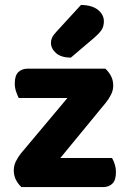

<svg xmlns="http://www.w3.org/2000/svg" viewBox="-20 -760 519 780"><path d="M67 0Q53 -13 44.5 -30Q36 -47 36 -68Q36 -87 44.5 -104.5Q53 -122 66 -138L254 -362H56Q51 -372 45.5 -387.5Q40 -403 40 -421Q40 -453 54.5 -467Q69 -481 92 -481H408Q422 -468 431 -451Q440 -434 440 -412Q440 -394 431.5 -376.5Q423 -359 410 -343L225 -118H435Q441 -109 446 -93Q451 -77 451 -60Q451 -28 436.5 -14Q422 0 399 0ZM309 -740Q355 -739 378.5 -719.5Q402 -700 402 -674Q402 -653 393 -639Q384 -625 362 -606L268 -526Q228 -526 207.5 -544.5Q187 -563 187 -586Q187 -597 191.5 -607Q196 -617 209 -631Z"/></svg>

Font: Baloo Bhai 2
Style: Bold
Weight: 700
Designer: Supriya Tembe, Noopur Datye and Ek Type
Foundry: Ek Type
Version: Version 1.640;PS 1.000;hotconv 16.6.51;makeotf.lib2.5.65220;